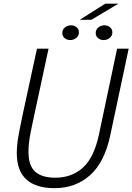

<svg xmlns="http://www.w3.org/2000/svg" viewBox="-20 -998 709 1028"><path d="M570.5 -274Q540 -129 462 -59.8Q384 9.5 272 9.5Q173 9.5 121.5 -36.8Q70 -83 70 -178Q70 -219 77.5 -262.8Q85 -306.5 100 -378L178 -737.5H240L162 -375Q151.5 -327.5 145 -294.5Q138.5 -261.5 135.5 -236.2Q132.5 -211 132.5 -185Q132.5 -110 169 -78.2Q205.5 -46.5 275.5 -46.5Q364.5 -46.5 424 -100.5Q483.5 -154.5 509.5 -276.5L607 -737.5H669ZM356 -783.5Q338.5 -783.5 326 -794Q313.5 -804.5 313.5 -821Q313.5 -839.5 327.5 -851Q341.5 -862.5 360 -862.5Q377.5 -862.5 390 -852.2Q402.5 -842 402.5 -825Q402.5 -806.5 388.5 -795Q374.5 -783.5 356 -783.5ZM535 -783.5Q517.5 -783.5 505 -794Q492.5 -804.5 492.5 -821Q492.5 -839.5 506.5 -851Q520.5 -862.5 539 -862.5Q556.5 -862.5 569 -852.2Q581.5 -842 581.5 -825Q581.5 -806.5 567.5 -795Q553.5 -783.5 535 -783.5ZM407 -892 544 -978.5H614.5L469 -892Z"/></svg>

Font: Epilogue Light
Style: Italic
Weight: 300
Italic angle: -12°
Designer: Tyler Finck
Foundry: Etcetera Type Co
Version: Version 2.111; ttfautohint (v1.8.3)